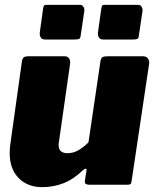

<svg xmlns="http://www.w3.org/2000/svg" viewBox="-20 -762 641 792"><path d="M154 10Q94 10 57 -27.5Q20 -65 20 -130Q20 -138 20.5 -147Q21 -156 22 -163L70 -506Q72 -521 78 -525.5Q84 -530 100 -530H246Q259 -530 265 -521Q271 -512 269 -498L223 -176Q222 -172 222 -168.5Q222 -165 222 -163Q222 -145 232 -137.5Q242 -130 258 -130Q284 -130 306.5 -144Q329 -158 345 -175L394 -507Q396 -522 402.5 -526Q409 -530 426 -530H569Q583 -530 590 -521Q597 -512 595 -498L523 -16Q522 -6 518.5 -3Q515 0 506 0H348Q340 0 334.5 -3Q329 -6 330 -16L337 -60Q338 -66 333.5 -66Q329 -66 321 -59Q284 -23 242.5 -6.5Q201 10 154 10ZM313 -617Q312 -604 306.5 -601.5Q301 -599 286 -599H166Q153 -599 148 -607.5Q143 -616 144 -627L158 -728Q160 -738 162.5 -740Q165 -742 172 -742H311Q319 -742 324 -734Q329 -726 328 -718ZM553 -617Q552 -604 546.5 -601.5Q541 -599 526 -599H406Q393 -599 388 -607.5Q383 -616 384 -627L398 -728Q400 -738 402.5 -740Q405 -742 412 -742H551Q559 -742 564 -734Q569 -726 568 -718Z"/></svg>

Font: Libre Franklin Thin Black
Style: Italic
Weight: 900
Italic angle: -8°
Version: Version 2.000